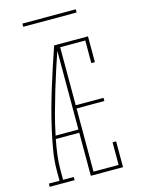

<svg xmlns="http://www.w3.org/2000/svg" viewBox="-132 -968 763 1042"><g transform="rotate(-15 250.0 -447.0)"><path d="M14 0V-18H74V-74Q74 -130 83.5 -186.5Q93 -243 105.5 -298.5Q118 -354 133 -409Q148 -464 165 -518.5Q182 -573 199.5 -627Q217 -681 236 -735H245V-732L254 -729Q234 -671 215 -613Q196 -555 178.5 -496.5Q161 -438 145 -379Q129 -320 117 -260H245V-242H113Q105 -200 99.5 -158Q94 -116 94 -74V-18H154V0ZM245 0V-735H426V-590H406V-717H265V-391H421V-373H265V-18H406V-145H426V0ZM100 -876V-894H400V-876Z"/></g></svg>

Font: Iosevka Curly Slab Thin
Style: Regular
Weight: 100
Monospace: yes
Designer: Belleve Invis
Foundry: Belleve Invis
Version: Version 22.1.2; ttfautohint (v1.8.4)